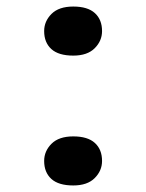

<svg xmlns="http://www.w3.org/2000/svg" viewBox="-20 -556 447 587"><path d="M204 11Q159 11 137 -9Q115 -29 115 -64Q115 -94 137.5 -116.5Q160 -139 204 -139Q248 -139 270 -119Q292 -99 292 -64Q292 -34 269.5 -11.5Q247 11 204 11ZM204 -386Q159 -386 137 -406Q115 -426 115 -461Q115 -491 137.5 -513.5Q160 -536 204 -536Q248 -536 270 -516Q292 -496 292 -461Q292 -431 269.5 -408.5Q247 -386 204 -386Z"/></svg>

Font: Lexend Giga
Style: Regular
Weight: 400
Designer: Bonnie Shaver-Troup, Thomas Jockin
Foundry: Lexend
Version: Version 1.007